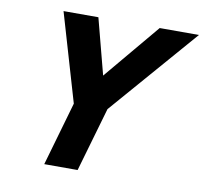

<svg xmlns="http://www.w3.org/2000/svg" viewBox="-75 -736 868 816"><g transform="rotate(10 359.5 -327.5)"><path d="M719.2 -654.8 391.1 -276.9 311 0H167L246.1 -274.9L134.8 -654.8H285.2L348.1 -414.1L549.8 -654.8Z"/></g></svg>

Font: IntelOne Mono Bold
Style: Italic
Weight: 700
Italic angle: -16°
Designer: Fred Shallcrass
Foundry: Frere-Jones Type LLC
Version: Version 1.200;hotconv 1.1.0;makeotfexe 2.6.0;FJTRelease1.2